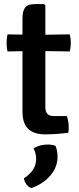

<svg xmlns="http://www.w3.org/2000/svg" viewBox="-20 -668 396 961"><path d="M92.5 -574.5Q92.5 -613.5 106 -630.5Q119.5 -647.5 155.5 -647.5H200L207 -641V-131Q207 -111 216.5 -99Q226 -87 249 -87H314.5Q324 -60.5 324 -29.5Q324 -23 323.5 -16Q323 -9 321.5 -3.5Q295.5 0 265 2.2Q234.5 4.5 205 4.5Q149.5 4.5 121 -23.2Q92.5 -51 92.5 -108ZM329 -496Q334.5 -474.5 334.5 -454Q334.5 -430.5 329 -410.5L159.5 -413L17.5 -410.5Q13 -430.5 13 -454Q13 -474.5 17.5 -496L161.5 -493.5ZM257.5 61.5Q262 70.5 265 85.8Q268 101 268 115.5Q268 168.5 232.5 210.2Q197 252 137 273.5Q122.5 268.5 112.5 255Q102.5 241.5 99.5 224.5Q161 185.5 161 127.5Q161 114 157.5 100.2Q154 86.5 148 75Q177 55.5 218.5 55.5Q240 55.5 257.5 61.5Z"/></svg>

Font: Signika Medium
Style: Regular
Weight: 500
Designer: Anna Giedry
Foundry: Anna Giedry
Version: Version 2.000